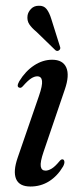

<svg xmlns="http://www.w3.org/2000/svg" viewBox="-20 -655 288 683"><path d="M142 -48Q151.5 -48 163.5 -55Q175.5 -62 192 -82Q198 -89.5 203.5 -88Q208 -87 209 -80.2Q210 -73.5 204.5 -63Q184.5 -29 154.8 -10.2Q125 8.5 88.5 8.5Q48.5 8.5 37.2 -18.5Q26 -45.5 43 -94.5L118.5 -313.5Q131.5 -351 129.5 -367.2Q127.5 -383.5 112.5 -383.5Q102.5 -383.5 90.8 -376Q79 -368.5 61 -348Q54.5 -341 49.5 -343Q37 -345.5 48.5 -366Q70.5 -402 101.2 -422.2Q132 -442.5 165.5 -442.5Q203.5 -442.5 215.8 -414.8Q228 -387 210.5 -336.5L135 -115Q122.5 -78.5 125 -63.2Q127.5 -48 142 -48ZM162.5 -587.5 193 -490.5Q197 -481.5 190.5 -476.5Q184 -471 177 -476.5L109.5 -542Q92.5 -556 84 -569Q75.5 -582 78 -600Q80 -612.5 90.5 -623.5Q101 -634.5 117.5 -634.5Q135.5 -635.5 145.5 -623Q155.5 -610.5 162.5 -587.5Z"/></svg>

Font: Fraunces 144pt Soft
Style: Italic
Weight: 400
Italic angle: -16°
Version: Version 1.000;[b76b70a41]